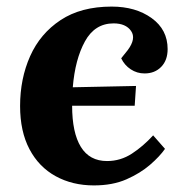

<svg xmlns="http://www.w3.org/2000/svg" viewBox="-20 -549 565 583"><path d="M319 -529Q392 -529 440.5 -494Q489 -459 489 -400Q489 -366 469.5 -346Q450 -326 419 -326Q396 -326 377 -338.5Q358 -351 348 -372L368 -397Q394 -432 378 -455Q362 -478 325 -478Q268 -478 238 -423.5Q208 -369 201 -284L393 -288L389 -228H199Q199 -146 225.5 -103Q252 -60 305 -60Q346 -60 380.5 -82.5Q415 -105 445 -138L481 -97Q465 -74 435.5 -48.5Q406 -23 364 -4.5Q322 14 265 14Q200 14 149 -14Q98 -42 69.5 -96Q41 -150 41 -227Q41 -310 71.5 -378.5Q102 -447 164 -488Q226 -529 319 -529Z"/></svg>

Font: Literata 36pt
Style: Bold Italic
Weight: 700
Italic angle: -2°
Designer: Latin by Veronika Burian and Jose Scaglione. Greek by Irene Vlachou. Cyrillic by Vera Evstafieva
Foundry: TypeTogether
Version: Version 3.002